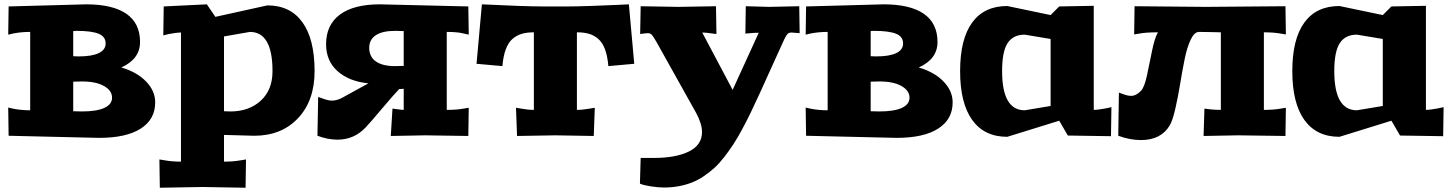

<svg xmlns="http://www.w3.org/2000/svg" viewBox="-20 -630 6737 891"><path d="M345.2 -368.2Q406.2 -368.2 438.2 -383.5Q470.2 -398.9 470.2 -428.2Q470.2 -460.4 437.3 -473.6Q404.3 -486.8 335 -486.8L319.8 -485.8V-369.1ZM359.9 -252 319.8 -251V-113.8L359.9 -112.8Q428.2 -112.8 464.1 -129.2Q500 -145.5 500 -176.8Q500 -209.5 462.9 -230.7Q425.8 -252 359.9 -252ZM20 -600.1 379.9 -609.9Q502.4 -609.9 566.2 -566.2Q629.9 -522.5 629.9 -435.1Q629.9 -356 543 -316.9Q615.7 -295.4 658 -251.7Q700.2 -208 700.2 -154.8Q700.2 -76.2 633.1 -33.2Q565.9 9.8 439.9 9.8L20 0L18.1 -130.9L43.9 -125Q80.1 -118.2 120.1 -118.2V-481.9Q80.1 -481.9 43.9 -475.1L18.1 -469.2Z M939.9 -609.9 979.5 -551.8 1220.7 -605Q1327.1 -605 1383.5 -526.6Q1439.9 -448.2 1439.9 -299.8Q1439.9 -163.1 1363 -81.5Q1286.1 0 1159.7 0L1019.5 -3.9V120.1Q1064 120.1 1097.7 113.8L1121.6 109.9L1119.6 241.2L919.9 237.8L721.7 241.2L719.7 109.9L743.7 113.8Q777.3 120.1 819.8 120.1V-479Q799.8 -479 763.7 -472.2L737.8 -465.8L739.7 -600.1ZM1019.5 -460.9V-113.8L1049.8 -112.8Q1135.3 -112.8 1189.9 -162.6Q1244.6 -212.4 1244.6 -299.8Q1244.6 -481.9 1139.6 -481.9Z M1853.5 -485.8 1813.5 -486.8Q1754.9 -486.8 1724.1 -466.6Q1693.4 -446.3 1693.4 -408.2Q1693.4 -366.7 1724.1 -345Q1754.9 -323.2 1813.5 -323.2L1853.5 -324.2ZM2153.3 -600.1 2155.3 -469.2 2129.4 -475.1Q2101.6 -481.9 2053.2 -481.9V-268.1V-120.1Q2100.1 -120.1 2131.3 -126L2155.3 -129.9L2153.3 1L1953.1 -2L1793.5 1L1801.3 -126L1824.2 -123Q1842.8 -120.1 1853.5 -120.1V-217.8L1832.5 -216.8Q1806.6 -189.9 1753.2 -126.5Q1699.7 -63 1676.3 -38.1Q1623 18.1 1546.4 18.1Q1501 18.1 1453.1 0L1456.5 -180.2Q1462.4 -178.2 1473.1 -174.3Q1483.9 -170.4 1489.7 -168.5Q1495.6 -166.5 1504.2 -164.8Q1512.7 -163.1 1520.5 -163.1Q1545.4 -163.1 1573.2 -179.2L1689.5 -243.2Q1599.1 -252.4 1546.1 -300Q1493.2 -347.7 1493.2 -424.8Q1493.2 -514.6 1557.4 -562.3Q1621.6 -609.9 1743.2 -609.9Z M2898.4 -609.9 2923.3 -334 2803.2 -323.2Q2799.3 -369.6 2787.6 -401.1Q2775.9 -432.6 2756.3 -449.5Q2736.8 -466.3 2713.4 -473.1Q2689.9 -480 2657.2 -480V-120.1Q2685.1 -120.1 2716.3 -126L2740.2 -129.9L2735.4 1L2557.1 -2L2379.4 1L2374.5 -129.9L2398.4 -126Q2429.7 -120.1 2457.5 -120.1V-480Q2424.8 -480 2401.4 -473.1Q2377.9 -466.3 2358.4 -449.5Q2338.9 -432.6 2327.1 -401.1Q2315.4 -369.6 2311.5 -323.2L2191.4 -334L2216.3 -609.9Q2416.5 -600.1 2496.6 -600.1H2618.2Q2653.8 -600.1 2723.9 -602.5Q2793.9 -605 2846.2 -607.4Z M3689 -601.1 3690.9 -476.1Q3654.3 -479 3653.8 -479Q3641.1 -479 3635 -472.9Q3628.9 -466.8 3619.1 -446.8L3502.9 -190.9Q3481 -143.1 3462.9 -105.7Q3444.8 -68.4 3423.6 -29.1Q3402.3 10.3 3383.1 39.8Q3363.8 69.3 3341.1 98.6Q3318.4 127.9 3295.7 148.7Q3272.9 169.4 3246.3 187.5Q3219.7 205.6 3191.2 216.8Q3162.6 228 3129.9 234.1Q3097.2 240.2 3061 240.2Q3034.2 240.2 2999 234.6Q2963.9 229 2949.7 222.2L2953.1 103H3012.7Q3116.2 103 3177 73Q3237.8 43 3237.8 -17.1Q3237.8 -55.7 3210 -106.9L3024.9 -438Q3011.2 -461.9 3004.4 -469Q2997.6 -476.1 2985.8 -476.1Q2979 -476.1 2966.6 -474.4Q2954.1 -472.7 2950.7 -472.2L2953.1 -601.1L3127.9 -598.1L3302.7 -601.1L3304.7 -472.2L3280.8 -475.1Q3256.3 -479 3238.8 -479L3379.9 -212.9L3501 -478Q3478.5 -478 3462.9 -476.1L3439 -474.1L3440.9 -601.1L3548.8 -598.1Z M4045.9 -368.2Q4106.9 -368.2 4138.9 -383.5Q4170.9 -398.9 4170.9 -428.2Q4170.9 -460.4 4137.9 -473.6Q4105 -486.8 4035.6 -486.8L4020.5 -485.8V-369.1ZM4060.5 -252 4020.5 -251V-113.8L4060.5 -112.8Q4128.9 -112.8 4164.8 -129.2Q4200.7 -145.5 4200.7 -176.8Q4200.7 -209.5 4163.6 -230.7Q4126.5 -252 4060.5 -252ZM3720.7 -600.1 4080.6 -609.9Q4203.1 -609.9 4266.8 -566.2Q4330.6 -522.5 4330.6 -435.1Q4330.6 -356 4243.7 -316.9Q4316.4 -295.4 4358.6 -251.7Q4400.9 -208 4400.9 -154.8Q4400.9 -76.2 4333.7 -33.2Q4266.6 9.8 4140.6 9.8L3720.7 0L3718.8 -130.9L3744.6 -125Q3780.8 -118.2 3820.8 -118.2V-481.9Q3780.8 -481.9 3744.6 -475.1L3718.8 -469.2Z M5055.7 -603V-120.1Q5075.2 -120.1 5111.3 -127L5137.7 -132.8L5135.7 2L4935.5 -1L4895.5 -69.8L4654.3 4.9Q4547.9 4.9 4491.7 -73.2Q4435.5 -151.4 4435.5 -299.8Q4435.5 -448.7 4491.5 -525.4Q4547.4 -602.1 4654.3 -602.1L4855.5 -560.1L4895.5 -600.1ZM4855.5 -449.2 4735.4 -469.2Q4682.1 -469.2 4656.2 -430.4Q4630.4 -391.6 4630.4 -299.8Q4630.4 -118.2 4735.4 -118.2L4855.5 -138.2Z M5945.3 -601.1 5947.3 -470.2 5923.3 -474.1Q5892.1 -480 5845.2 -480V-120.1Q5892.1 -120.1 5923.3 -126L5947.3 -129.9L5945.3 1L5725.1 -2L5565.4 1L5569.3 -126L5593.3 -123Q5614.3 -120.1 5645.5 -120.1V-480Q5644 -480 5605 -481Q5565.9 -481.9 5544.4 -481.9Q5522.5 -481.9 5505.4 -445.8Q5488.3 -409.7 5477.1 -353.5Q5465.8 -297.4 5456.3 -238.8Q5446.8 -180.2 5434.3 -125.7Q5421.9 -71.3 5408.2 -47.9Q5367.7 20 5274.4 20Q5224.1 20 5169.4 0L5172.4 -200.2Q5177.2 -198.7 5187 -195.1Q5196.8 -191.4 5202.1 -189.7Q5207.5 -188 5215.1 -186.5Q5222.7 -185.1 5228.5 -185.1Q5252.9 -185.1 5275.4 -209Q5291 -226.1 5302.5 -279.3Q5314 -332.5 5325.9 -392.6Q5337.9 -452.6 5353.5 -480Q5296.9 -480 5267.1 -474.1L5243.2 -470.2L5245.1 -601.1L5575.2 -598.1Z M6597.2 -603V-120.1Q6616.7 -120.1 6652.8 -127L6679.2 -132.8L6677.2 2L6477.1 -1L6437 -69.8L6195.8 4.9Q6089.4 4.9 6033.2 -73.2Q5977.1 -151.4 5977.1 -299.8Q5977.1 -448.7 6033 -525.4Q6088.9 -602.1 6195.8 -602.1L6397 -560.1L6437 -600.1ZM6397 -449.2 6276.9 -469.2Q6223.6 -469.2 6197.8 -430.4Q6171.9 -391.6 6171.9 -299.8Q6171.9 -118.2 6276.9 -118.2L6397 -138.2Z"/></svg>

Font: Zantroke
Style: Regular
Weight: 500
Foundry: gluk
Version: Version 0.36